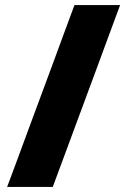

<svg xmlns="http://www.w3.org/2000/svg" viewBox="-20 -733 499 753"><path d="M8 0Q29 -55.5 48.2 -107.8Q67.5 -160 92.5 -228L184.5 -476Q210.5 -546.5 230.5 -601Q250.5 -655.5 272 -713H451Q429.5 -655.5 409.5 -601Q389.5 -546.5 362.5 -473.5L271.5 -228Q246.5 -160 227 -107.8Q207.5 -55.5 187 0Z"/></svg>

Font: Commissioner ExtraBold
Style: Regular
Weight: 800
Designer: Kostas Bartsokas
Foundry: Kostas Bartsokas
Version: Version 1.000; ttfautohint (v1.8.3)